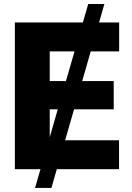

<svg xmlns="http://www.w3.org/2000/svg" viewBox="-20 -839 653 952"><path d="M153.8 92.8 417.5 -819.3H497.6L234.9 92.8ZM53.7 0V-727.5H570.8V-584H226.6V-437H543.9V-296.9H226.6V-143.6H570.3V0Z"/></svg>

Font: Inter 20pt ExtraBold
Style: Regular
Weight: 800
Version: Version 4.001;git-66647c0bb